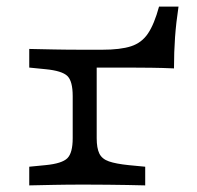

<svg xmlns="http://www.w3.org/2000/svg" viewBox="-20 -561 595 581"><path d="M236.3 -2.4Q183.1 -2.4 144.4 -1.6Q105.6 -0.8 68.5 0V-56.5L117.7 -61.3Q167.7 -66.1 183.9 -82.3Q200 -98.4 200 -142.7V-206.5H272.6V-142.7Q272.6 -112.9 280.6 -96.4Q288.7 -79.8 309.7 -72.6Q330.6 -65.3 369.4 -61.3L419.4 -56.5V0Q392.7 -0.8 365.3 -1.2Q337.9 -1.6 306.5 -2Q275 -2.4 236.3 -2.4ZM200 -206.5V-270.2Q200 -315.3 183.9 -331Q167.7 -346.8 117.7 -351.6L68.5 -356.5V-412.9Q105.6 -412.1 144.4 -411.3Q183.1 -410.5 236.3 -410.5L272.6 -362.1V-206.5ZM236.3 -356.5V-410.5H288.7Q344.4 -410.5 376.6 -421Q408.9 -431.5 427.8 -459.7Q446.8 -487.9 461.3 -541.1H520.2Q512.9 -492.7 509.7 -448.4Q506.5 -404 506.5 -354Q471.8 -355.6 437.9 -356Q404 -356.5 369.4 -356.5H288.7Z"/></svg>

Font: Playfair 5pt SemiExpanded Light
Style: Regular
Weight: 300
Width: 6
Designer: Claus Eggers Sørensen
Foundry: Claus Eggers Sørensen
Version: Version 2.203